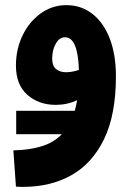

<svg xmlns="http://www.w3.org/2000/svg" viewBox="-20 -417 515 747"><path d="M71 310Q64 310 57 310Q50 310 42 309L32 168Q96 167 147 150.5Q198 134 232.5 92Q267 50 280 -27Q241 -9 197 -9Q131 -9 86.5 -48Q42 -87 42 -162Q42 -225 67.5 -278.5Q93 -332 138 -364.5Q183 -397 238 -397Q296 -397 339.5 -363Q383 -329 407 -267Q431 -205 431 -120Q431 29 385 124Q339 219 258 264.5Q177 310 71 310ZM183 -189Q183 -161 198 -148.5Q213 -136 236 -136Q261 -136 287 -145Q283 -272 233 -272Q211 -272 197 -247Q183 -222 183 -189ZM43 105V14H386V105Z"/></svg>

Font: Noto Sans Arabic Cond ExtBd
Style: Regular
Weight: 800
Width: 3
Designer: Monotype Design Team, Nadine Chahine, Nizar Qandah and Khaled Hosny
Foundry: Monotype Imaging Inc.
Version: Version 2.012; ttfautohint (v1.8.4.7-5d5b)